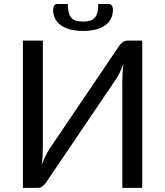

<svg xmlns="http://www.w3.org/2000/svg" viewBox="-20 -914 804 934"><path d="M672 -716.5V0H575V-509Q575 -530.5 576 -553.8Q577 -577 580.5 -603Q572 -580.5 562.5 -561Q553 -541.5 543 -527L207 -30.5Q200 -19 189 -9.5Q178 0 163.5 0H91.5V-716.5H188.5V-207Q188.5 -185.5 187.5 -162.2Q186.5 -139 183 -112.5Q191.5 -135.5 201.2 -155Q211 -174.5 220.5 -189.5L556.5 -686Q563.5 -697.5 574.5 -707Q585.5 -716.5 600 -716.5ZM384 -809Q404.5 -809 418.5 -813.5Q432.5 -818 441.2 -828Q450 -838 454 -854.2Q458 -870.5 458 -894.5H510Q519.5 -894.5 524.5 -886.2Q529.5 -878 529.5 -867.5Q529.5 -817.5 491 -790.5Q452.5 -763.5 384 -763.5Q315.5 -763.5 277 -790.5Q238.5 -817.5 238.5 -867.5Q238.5 -878 243.5 -886.2Q248.5 -894.5 258 -894.5H310Q310 -870.5 314 -854.2Q318 -838 326.8 -828Q335.5 -818 349.5 -813.5Q363.5 -809 384 -809Z"/></svg>

Font: Lato
Style: Regular
Weight: 400
Designer: Lukasz Dziedzic with Adam Twardoch and Botio Nikoltchev
Foundry: tyPoland Lukasz Dziedzic
Version: Version 2.015; 2015-08-06; http://www.latofonts.com/